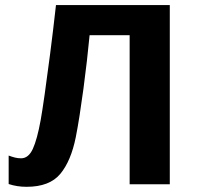

<svg xmlns="http://www.w3.org/2000/svg" viewBox="-20 -717 770 747"><path d="M640.6 -697.3V0H484.4V-580.1H328.6Q324.2 -533.7 318.1 -480Q312 -426.3 304.7 -372.1Q297.4 -317.9 289.8 -269Q282.2 -220.2 274.9 -183.6Q256.3 -90.8 214.6 -40.5Q172.9 9.8 83.5 9.8Q45.9 9.8 13.7 -1V-111.8Q26.4 -106.9 38.1 -104Q49.8 -101.1 62 -101.1Q90.8 -101.1 107.7 -137.7Q124.5 -174.3 138.2 -249.5Q144 -281.7 153.6 -348.6Q163.1 -415.5 174.8 -505.9Q186.5 -596.2 197.8 -697.3Z"/></svg>

Font: Lunasima
Style: Bold
Weight: 700
Designer: The DocRepair Project, Monotype Design Team
Foundry: Google
Version: Version 2.009